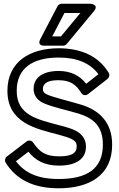

<svg xmlns="http://www.w3.org/2000/svg" viewBox="-20 -975 640 1034"><path d="M294 -593C236 -593 161 -572.8 161 -496C161 -464.8 178.1 -438.9 205.6 -424C248.1 -401.1 350.5 -379.6 403.6 -363.1C482.4 -338.7 534 -295.9 534 -196C534 -65.1 447.5 -11 296 -11C182.4 -11 113.3 -44.2 66 -106.6L133.1 -157.8C170.2 -111.9 218.4 -83 299 -83C364.2 -83 443 -103.2 443 -186C443 -231.9 414 -258 385.2 -272.4C367.3 -281.3 341.1 -289.7 304.3 -299.2C177.5 -332.7 70 -355.1 70 -486C70 -607.7 155.8 -665 296 -665C397.5 -665 466.2 -633.8 510.2 -575.4L444.2 -523.8C410.4 -566.5 364.5 -593 294 -593ZM294 -543C360.1 -543 388.4 -519.8 418.1 -474.4C429.1 -457.3 445.9 -461.6 454.4 -468.3L559.4 -550.3C568.2 -557.2 572.2 -571.8 565.4 -583C511.4 -671.7 418.5 -715 296 -715C142.2 -715 20 -643.3 20 -486C20 -312.4 174.9 -281.7 291.7 -250.8C326.9 -241.7 351.4 -233.3 362.8 -227.6C384 -217.1 393 -208.2 393 -186C393 -149 363 -133 299 -133C221.7 -133 192.6 -158.4 158.5 -207.3C149.6 -220.1 133.3 -220.8 122.8 -212.9L16.8 -131.9C7.2 -124.5 3.9 -109.8 10.8 -98.7C68.1 -7.4 160.7 39 296 39C459.4 39 584 -29.3 584 -196C584 -320.7 509.7 -382.6 418.4 -410.9C363 -428 257.8 -452.6 229.4 -468C214.9 -475.8 211 -483.2 211 -496C211 -527 238.4 -543 294 -543ZM308.3 -779H261.3L327.1 -905H412.8ZM320 -729C327.1 -729 334.5 -732.3 339.2 -738L485.2 -914C517 -952.3 466 -955 466 -955H312C303.5 -955 294.2 -949.9 289.8 -941.6L197.8 -765.6C176.7 -725 220 -729 220 -729Z"/></svg>

Font: Fog Sans
Style: Outline
Weight: 700
Foundry: Intel Corporation
Version: Version 1.00